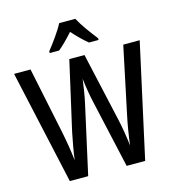

<svg xmlns="http://www.w3.org/2000/svg" viewBox="-133 -1051 1056 1162"><g transform="rotate(-15 395.5 -470.0)"><path d="M446 -940H345C324 -898 278 -835 243 -791V-780H302C329 -802 363 -836 395 -872C426 -836 460 -804 489 -780H549V-791C514 -835 469 -896 446 -940ZM789 -714H686L598 -296C586 -241 575 -173 568 -114C561 -172 551 -234 540 -282L443 -714H348L250 -282C240 -234 228 -168 221 -114C216 -162 205 -232 192 -296L105 -714H2L160 0H275L370 -428C381 -475 390 -540 395 -578C401 -524 412 -462 420 -428L516 0H632Z"/></g></svg>

Font: Noto Sans Gurmukhi UI Condensed Medium
Style: Regular
Weight: 500
Width: 3
Designer: Jelle Bosma - Monotype Design Team
Foundry: Monotype Imaging Inc.
Version: Version 2.004